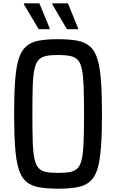

<svg xmlns="http://www.w3.org/2000/svg" viewBox="-20 -1035 700 1156"><path d="M330 101Q259 101 212 92Q165 83 136 57Q107 31 92 -18.5Q77 -68 71 -149Q65 -230 65 -349Q65 -468 71 -548.5Q77 -629 92 -678.5Q107 -728 136 -754.5Q165 -781 212 -790Q259 -799 330 -799Q400 -799 446.5 -790Q493 -781 522.5 -754.5Q552 -728 567 -678.5Q582 -629 588 -548.5Q594 -468 594 -349Q594 -230 588 -149Q582 -68 567 -18.5Q552 31 522.5 57Q493 83 446.5 92Q400 101 330 101ZM330 6Q373 6 402 0.5Q431 -5 448 -23Q465 -41 473 -79Q481 -117 483.5 -183Q486 -249 486 -349Q486 -449 483.5 -515Q481 -581 473 -619Q465 -657 448 -674.5Q431 -692 402 -698Q373 -704 330 -704Q286 -704 257.5 -698Q229 -692 212.5 -674.5Q196 -657 187.5 -619Q179 -581 177 -515Q175 -449 175 -349Q175 -249 177 -183Q179 -117 187.5 -79Q196 -41 212.5 -23Q229 -5 257.5 0.5Q286 6 330 6ZM450 -859H383L295 -1009V-1015H389L450 -865ZM279 -859H213L124 -1009V-1015H217L279 -865Z"/></svg>

Font: Farlight84_Sys_V01
Style: Regular
Weight: 400
Designer: Ryoko NISHIZUKA  (kana, bopomofo & ideographs); Paul D. Hunt (Latin, Greek & Cyrillic); Sandoll Communications , Soo-you
Foundry: Adobe
Version: Version 2.004;October 29, 2024;FontCreator 14.0.0.2814 64-bi